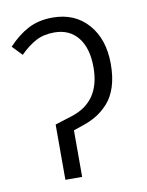

<svg xmlns="http://www.w3.org/2000/svg" viewBox="-67 -584 485 633"><g transform="rotate(-10 175.5 -267.0)"><path d="M101.1 0V-185.1L158.2 -203.1Q256.8 -234.4 256.8 -349.1Q256.8 -413.6 228.3 -449.2Q199.7 -484.9 148.9 -484.9Q113.3 -484.9 87.2 -470.9Q61 -457 34.2 -430.2L2.9 -462.9Q35.2 -497.6 70.3 -515.9Q105.5 -534.2 151.9 -534.2Q226.1 -534.2 270.5 -483.9Q314.9 -433.6 314.9 -350.1Q314.9 -307.1 304.4 -274.4Q293.9 -241.7 274.7 -220.7Q255.4 -199.7 234.6 -187.3Q213.9 -174.8 187 -166L157.2 -155.8V0Z"/></g></svg>

Font: Fira Sans Compressed Light
Style: Regular
Weight: 300
Width: 1
Designer: Carrois Corporate & Edenspiekermann AG
Foundry: Carrois Corporate GbR & Edenspiekermann AG
Version: Version 4.203;PS 004.203;hotconv 1.0.88;makeotf.lib2.5.64775